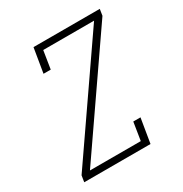

<svg xmlns="http://www.w3.org/2000/svg" viewBox="-171 -863 942 991"><g transform="rotate(-30 300.0 -367.5)"><path d="M46 0 52 -38 507 -697H204L187 -590H144L168 -735H563L557 -697L102 -38H405L422 -145H465L441 0Z"/></g></svg>

Font: Iosevka Slab XLtEx
Style: Italic
Weight: 200
Width: 7
Italic angle: -9°
Monospace: yes
Designer: Belleve Invis
Foundry: Belleve Invis
Version: Version 11.1.0; ttfautohint (v1.8.3)